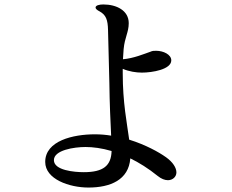

<svg xmlns="http://www.w3.org/2000/svg" viewBox="-20 -809 1040 862"><path d="M724 -104C693 -126 634 -159 560 -182C550 -257 531 -347 531 -481V-500C559 -488 591 -483 617 -483C663 -483 749 -497 749 -538C749 -564 714 -581 681 -581C672 -581 664 -581 656 -577C627 -567 580 -547 532 -543L535 -588C540 -642 558 -664 558 -705C558 -762 503 -789 444 -789C426 -789 409 -785 409 -775C409 -769 417 -763 427 -758C456 -742 464 -720 465 -674C467 -581 468 -541 471 -437C472 -347 476 -260 479 -200C455 -204 431 -206 406 -206C308 -206 183 -177 183 -82C183 -4 292 33 377 33C475 33 558 -1 565 -98C604 -79 646 -53 688 -19C704 -6 720 0 734 0C755 0 772 -15 772 -35C772 -55 757 -81 724 -104ZM356 -36C314 -36 222 -44 222 -90C222 -135 312 -149 364 -149C397 -149 437 -144 481 -131C479 -65 444 -36 356 -36Z"/></svg>

Font: Shippori Mincho OTF SemiBold
Style: Regular
Weight: 600
Designer: FONTDASU
Foundry: FONTDASU / Google Inc. / but / Adobe
Version: Version 3.300;hotconv 1.0.109;makeotfexe 2.5.65596